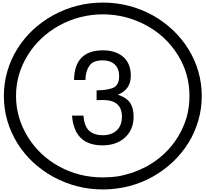

<svg xmlns="http://www.w3.org/2000/svg" viewBox="-20 -1097 1585 1480"><path d="M773.4 -631.8Q696.3 -631.8 669.9 -590.8Q638.7 -546.9 638.7 -480.5H550.8Q553.7 -709 773.4 -709Q872.1 -709 931.6 -657.2Q988.3 -605.5 988.3 -513.7Q988.3 -406.2 888.7 -367.2Q953.1 -345.7 982.4 -305.7Q1009.8 -264.6 1009.8 -198.2Q1009.8 -96.7 943.4 -37.1Q877.9 23.4 769.5 23.4Q552.7 23.4 535.2 -206.1H623Q628.9 -128.9 664.1 -91.8Q703.1 -54.7 773.4 -54.7Q839.8 -54.7 880.9 -92.8Q919.9 -131.8 919.9 -197.3Q919.9 -326.2 773.4 -326.2L736.3 -325.2H724.6V-400.4Q818.4 -402.3 859.4 -423.8Q898.4 -446.3 898.4 -510.7Q898.4 -566.4 865.2 -599.6Q830.1 -631.8 773.4 -631.8ZM103.5 -357.4Q103.5 -189.5 194.3 -42Q284.2 103.5 436.5 186.5Q590.8 270.5 772.5 270.5Q834 270.5 890.6 261.7Q935.5 254.9 1002 233.4Q1054.7 214.8 1109.4 186.5Q1263.7 101.6 1351.6 -42Q1394.5 -111.3 1418.9 -193.4Q1440.4 -270.5 1440.4 -357.4Q1440.4 -529.3 1351.6 -671.9Q1261.7 -817.4 1109.4 -900.4Q951.2 -986.3 772.5 -986.3Q594.7 -986.3 436.5 -900.4Q359.4 -857.4 299.8 -800.8Q239.3 -745.1 194.3 -671.9Q103.5 -526.4 103.5 -357.4ZM9.8 -357.4Q9.8 -455.1 36.1 -545.9Q61.5 -636.7 113.3 -719.7Q213.9 -881.8 391.6 -980.5Q570.3 -1077.1 773.4 -1077.1Q975.6 -1077.1 1154.3 -980.5Q1328.1 -883.8 1431.6 -719.7Q1535.2 -550.8 1535.2 -357.4Q1535.2 -258.8 1508.8 -168Q1480.5 -72.3 1431.6 5.9Q1328.1 169.9 1154.3 266.6Q1072.3 312.5 971.7 338.9Q872.1 363.3 773.4 363.3Q570.3 363.3 391.6 266.6Q213.9 168 113.3 5.9Q9.8 -163.1 9.8 -357.4Z"/></svg>

Font: Circled
Style: Regular
Weight: 400
Version: Version 002.000